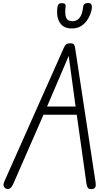

<svg xmlns="http://www.w3.org/2000/svg" viewBox="-20 -1302 735 1322"><path d="M27 -1.5Q12 -5.5 6.2 -18.8Q0.5 -32 11.5 -56L420 -974Q427.5 -991 437.2 -997.5Q447 -1004 464 -1004Q482.5 -1004 488.8 -996.2Q495 -988.5 497 -973L638.5 -43.5Q641.5 -24.5 636 -13Q630.5 -1.5 613 0Q592.5 1.5 585.2 -8.5Q578 -18.5 575.5 -36.5L508.5 -512H279.5L71 -35Q63 -17.5 52.5 -7.8Q42 2 27 -1.5ZM304 -568.5H500.5L475.5 -752L453 -917L382.5 -752ZM474.5 -1106Q439 -1106 417.8 -1120Q396.5 -1134 386.2 -1156Q376 -1178 374 -1202.2Q372 -1226.5 374.5 -1247Q377 -1267 385 -1273.8Q393 -1280.5 404 -1280.5Q418.5 -1280.5 426 -1275.8Q433.5 -1271 431.5 -1256.5Q426 -1205.5 434 -1184.8Q442 -1164 456 -1160Q470 -1156 481.5 -1156Q494 -1156 508.5 -1162.8Q523 -1169.5 535.2 -1190.8Q547.5 -1212 552.5 -1255.5Q554.5 -1271 564.8 -1276.2Q575 -1281.5 587 -1281.5Q604.5 -1281.5 609.5 -1269.8Q614.5 -1258 612.5 -1243.5Q610.5 -1229.5 602.5 -1206.5Q594.5 -1183.5 578.5 -1160.5Q562.5 -1137.5 537 -1121.8Q511.5 -1106 474.5 -1106Z"/></svg>

Font: Edu NSW ACT Cursive
Style: Regular
Weight: 400
Designer: Tina and Corey Anderson, Eben Sorkin, Mirko Velimirovic
Foundry: Sorkin Type Co.
Version: Version 2.000